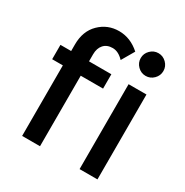

<svg xmlns="http://www.w3.org/2000/svg" viewBox="-173 -900 1006 1042"><g transform="rotate(30 330.0 -379.5)"><path d="M219 -576V-532H359V-442H219V0H107V-442H40V-532H107V-573Q107 -657 157.5 -706.5Q208 -756 279.5 -756Q351 -756 410 -703L364 -624Q331 -659 295 -659Q259 -659 239 -636.5Q219 -614 219 -576ZM579 0H467V-532H579ZM474 -638Q453 -659 453 -688Q453 -717 474 -738Q495 -759 524 -759Q553 -759 574 -738Q595 -717 595 -688Q595 -659 574 -638Q553 -617 524 -617Q495 -617 474 -638Z"/></g></svg>

Font: Montreal
Style: Regular
Weight: 400
Designer: Julieta Ulanovsky, usr_local_share
Foundry: Julieta Ulanovsky, usr_local_share
Version: Version 2.001